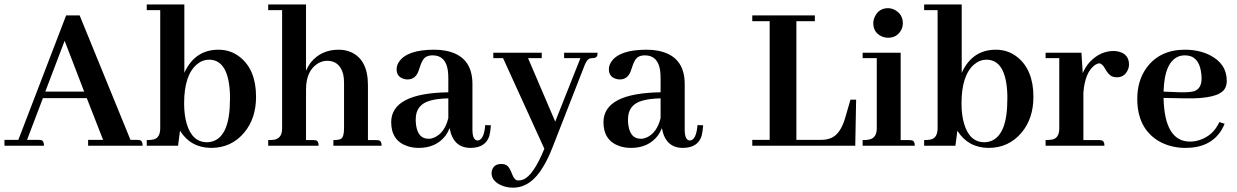

<svg xmlns="http://www.w3.org/2000/svg" viewBox="-20 -655 5561 863"><path d="M621.1 0Q621.1 -22.5 607.4 -25.4Q603.5 -26.4 596.7 -26.4H566.4L337.9 -585.9H277.3L62.5 -26.4H0V0H177.7Q177.7 -22.5 164.1 -25.4Q159.2 -26.4 153.3 -26.4H101.6L172.9 -213.9H370.1L443.4 -26.4H376V0ZM358.4 -243.2H183.6L270.5 -471.7Z M928.7 9.8Q1020.5 9.8 1078.1 -59.6Q1130.9 -123 1130.9 -219.7Q1130.9 -340.8 1058.6 -398.4Q1016.6 -431.6 961.9 -431.6Q858.4 -431.6 810.5 -332Q809.6 -330.1 808.6 -328.1V-634.8H639.6V-609.4H700.2V-79.1Q700.2 -36.1 670.9 -28.3Q658.2 -25.4 639.6 -25.4V0H780.3L789.1 -67.4Q836.9 8.8 928.7 9.8ZM919.9 -386.7Q1007.8 -386.7 1013.7 -230.5Q1013.7 -219.7 1013.7 -209Q1013.7 -46.9 938.5 -20.5Q924.8 -15.6 911.1 -15.6Q843.8 -15.6 819.3 -98.6Q807.6 -137.7 807.6 -190.4Q807.6 -316.4 864.3 -365.2Q889.6 -386.7 919.9 -386.7Z M1387.7 -25.4H1355.5V-252Q1355.5 -338.9 1411.1 -371.1Q1430.7 -381.8 1450.2 -381.8Q1506.8 -381.8 1522.5 -321.3Q1526.4 -304.7 1526.4 -284.2V-78.1Q1526.4 -38.1 1511.7 -30.3Q1501 -25.4 1478.5 -25.4V0H1695.3Q1695.3 -21.5 1682.6 -24.4Q1676.8 -25.4 1670.9 -25.4H1633.8V-272.5Q1633.8 -388.7 1554.7 -421.9Q1530.3 -431.6 1502 -431.6Q1422.9 -431.6 1376 -373Q1363.3 -355.5 1355.5 -336.9V-634.8H1185.5V-609.4H1248V-78.1Q1248 -34.2 1213.9 -27.3Q1202.1 -25.4 1185.5 -25.4V0H1412.1Q1412.1 -21.5 1399.4 -24.4Q1393.6 -25.4 1387.7 -25.4Z M2093.8 9.8Q2163.1 9.8 2179.7 -44.9Q2184.6 -64.5 2186.5 -91.8L2161.1 -92.8Q2155.3 -24.4 2126 -23.4Q2103.5 -25.4 2103.5 -72.3V-277.3Q2103.5 -403.3 1984.4 -426.8Q1960 -431.6 1932.6 -431.6Q1809.6 -431.6 1773.4 -377Q1762.7 -361.3 1762.7 -343.8Q1762.7 -310.5 1793.9 -300.8Q1802.7 -297.9 1811.5 -297.9Q1846.7 -297.9 1860.4 -334Q1862.3 -338.9 1866.2 -350.6Q1877.9 -390.6 1896.5 -400.4Q1909.2 -406.2 1924.8 -406.2Q1983.4 -406.2 1993.2 -336.9Q1995.1 -321.3 1995.1 -302.7V-240.2Q1739.3 -236.3 1738.3 -106.4Q1738.3 -22.5 1811.5 2Q1835 9.8 1862.3 9.8Q1939.5 9.8 1982.4 -44.9Q1994.1 -61.5 2001 -79.1Q2016.6 8.8 2093.8 9.8ZM1907.2 -31.2Q1852.5 -31.2 1848.6 -109.4Q1848.6 -114.3 1848.6 -119.1Q1848.6 -185.5 1915 -203.1Q1946.3 -211.9 1995.1 -212.9V-124Q1978.5 -57.6 1932.6 -37.1Q1918.9 -31.2 1907.2 -31.2Z M2309.6 156.2Q2293 156.2 2283.2 130.9Q2270.5 97.7 2259.8 89.8Q2249 82 2233.4 82Q2200.2 82 2191.4 110.4Q2189.5 117.2 2189.5 123Q2189.5 157.2 2230.5 176.8Q2255.9 188.5 2286.1 188.5Q2366.2 188.5 2421.9 93.8Q2443.4 58.6 2462.9 8.8L2608.4 -363.3Q2619.1 -389.6 2632.8 -392.6Q2636.7 -393.6 2641.6 -393.6Q2662.1 -393.6 2665 -406.2Q2666 -411.1 2666 -418H2515.6V-393.6H2588.9L2475.6 -108.4L2353.5 -393.6H2415V-418H2197.3V-393.6H2241.2L2426.8 13.7Q2377 134.8 2331.1 152.3Q2320.3 156.2 2309.6 156.2Z M3047.9 9.8Q3117.2 9.8 3133.8 -44.9Q3138.7 -64.5 3140.6 -91.8L3115.2 -92.8Q3109.4 -24.4 3080.1 -23.4Q3057.6 -25.4 3057.6 -72.3V-277.3Q3057.6 -403.3 2938.5 -426.8Q2914.1 -431.6 2886.7 -431.6Q2763.7 -431.6 2727.5 -377Q2716.8 -361.3 2716.8 -343.8Q2716.8 -310.5 2748 -300.8Q2756.8 -297.9 2765.6 -297.9Q2800.8 -297.9 2814.5 -334Q2816.4 -338.9 2820.3 -350.6Q2832 -390.6 2850.6 -400.4Q2863.3 -406.2 2878.9 -406.2Q2937.5 -406.2 2947.3 -336.9Q2949.2 -321.3 2949.2 -302.7V-240.2Q2693.4 -236.3 2692.4 -106.4Q2692.4 -22.5 2765.6 2Q2789.1 9.8 2816.4 9.8Q2893.6 9.8 2936.5 -44.9Q2948.2 -61.5 2955.1 -79.1Q2970.7 8.8 3047.9 9.8ZM2861.3 -31.2Q2806.6 -31.2 2802.7 -109.4Q2802.7 -114.3 2802.7 -119.1Q2802.7 -185.5 2869.1 -203.1Q2900.4 -211.9 2949.2 -212.9V-124Q2932.6 -57.6 2886.7 -37.1Q2873 -31.2 2861.3 -31.2Z M3824.2 0 3828.1 -207H3802.7L3778.3 -123Q3757.8 -54.7 3718.8 -36.1Q3698.2 -26.4 3670.9 -26.4H3559.6V-559.6H3642.6V-585.9H3361.3V-559.6H3439.5V-26.4H3361.3V0Z M4068.4 -25.4H4028.3V-418H3857.4V-393.6H3920.9V-78.1Q3920.9 -36.1 3888.7 -28.3Q3877 -25.4 3857.4 -25.4V0H4091.8Q4091.8 -22.5 4077.1 -24.4Q4073.2 -25.4 4068.4 -25.4ZM4038.1 -550.8Q4038.1 -590.8 4002 -610.4Q3987.3 -618.2 3971.7 -618.2Q3931.6 -618.2 3913.1 -582Q3905.3 -566.4 3905.3 -550.8Q3905.3 -509.8 3941.4 -492.2Q3956.1 -485.4 3971.7 -485.4Q4011.7 -485.4 4030.3 -519.5Q4038.1 -534.2 4038.1 -550.8Z M4422.9 9.8Q4514.6 9.8 4572.3 -59.6Q4625 -123 4625 -219.7Q4625 -340.8 4552.7 -398.4Q4510.7 -431.6 4456.1 -431.6Q4352.5 -431.6 4304.7 -332Q4303.7 -330.1 4302.7 -328.1V-634.8H4133.8V-609.4H4194.3V-79.1Q4194.3 -36.1 4165 -28.3Q4152.3 -25.4 4133.8 -25.4V0H4274.4L4283.2 -67.4Q4331.1 8.8 4422.9 9.8ZM4414.1 -386.7Q4502 -386.7 4507.8 -230.5Q4507.8 -219.7 4507.8 -209Q4507.8 -46.9 4432.6 -20.5Q4418.9 -15.6 4405.3 -15.6Q4337.9 -15.6 4313.5 -98.6Q4301.8 -137.7 4301.8 -190.4Q4301.8 -316.4 4358.4 -365.2Q4383.8 -386.7 4414.1 -386.7Z M4920.9 -25.4H4849.6V-237.3Q4856.4 -331.1 4902.3 -363.3Q4913.1 -370.1 4920.9 -370.1Q4933.6 -370.1 4946.3 -347.7Q4962.9 -316.4 4981.4 -310.5Q4990.2 -307.6 5000 -307.6Q5035.2 -307.6 5049.8 -341.8Q5054.7 -352.5 5054.7 -364.3Q5054.7 -411.1 5008.8 -422.9Q4997.1 -425.8 4985.4 -425.8Q4925.8 -425.8 4878.9 -377Q4858.4 -354.5 4846.7 -326.2L4840.8 -418H4679.7V-393.6H4741.2V-78.1Q4741.2 -36.1 4711.9 -28.3Q4699.2 -25.4 4679.7 -25.4V0H4944.3Q4944.3 -22.5 4929.7 -24.4Q4925.8 -25.4 4920.9 -25.4Z M5305.7 -406.2Q5366.2 -406.2 5377.9 -335Q5380.9 -319.3 5380.9 -302.7Q5380.9 -256.8 5347.7 -245.1Q5326.2 -239.3 5285.2 -240.2L5210 -243.2Q5213.9 -381.8 5283.2 -403.3Q5294.9 -406.2 5305.7 -406.2ZM5484.4 -98.6 5460.9 -106.4Q5432.6 -44.9 5371.1 -25.4Q5350.6 -18.6 5329.1 -18.6Q5214.8 -18.6 5210 -212.9Q5210 -213.9 5210 -214.8L5308.6 -212.9Q5455.1 -210 5484.4 -254.9Q5494.1 -270.5 5494.1 -292Q5494.1 -369.1 5416 -408.2Q5367.2 -431.6 5305.7 -431.6Q5193.4 -431.6 5133.8 -350.6Q5091.8 -293 5091.8 -210.9Q5091.8 -77.1 5190.4 -19.5Q5243.2 9.8 5308.6 9.8Q5419.9 9.8 5469.7 -69.3Q5478.5 -84 5484.4 -98.6Z"/></svg>

Font: Abhaya Libre
Style: Bold
Weight: 700
Designer: Pushpananda Ekanayake, Sol Matas, Pathum Egodawatta
Foundry: Mooniak
Version: Version 1.050 ; ttfautohint (v1.6)